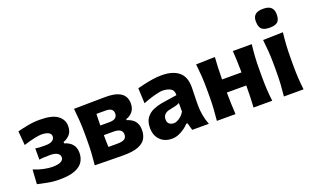

<svg xmlns="http://www.w3.org/2000/svg" viewBox="-81 -1161 2596 1592"><g transform="rotate(-20 1217.0 -365.0)"><path d="M224 11Q171.5 11 121 1Q70.5 -9 34.5 -17L42.5 -144Q85.5 -126 130 -116.8Q174.5 -107.5 206.5 -107.5Q261 -108.5 283 -122Q305 -135.5 305 -157Q305 -180.5 282.5 -193.8Q260 -207 222 -207Q192.5 -207 169.2 -206Q146 -205 123.5 -201.5V-301Q143.5 -297 165.2 -296.2Q187 -295.5 213.5 -295.5Q252.5 -295.5 273 -309Q293.5 -322.5 293.5 -346Q293.5 -389.5 211 -392Q190 -392 148.5 -383.5Q107 -375 51 -357L40.5 -481Q77.5 -491 130.2 -501.2Q183 -511.5 237.5 -511.5Q347 -511.5 395.2 -475.2Q443.5 -439 443.5 -382.5Q443.5 -334.5 419.2 -307.8Q395 -281 362.5 -270.5V-258.5Q385 -252 406.5 -238.5Q428 -225 441.8 -201.2Q455.5 -177.5 455.5 -140Q455.5 -98 434.5 -63.8Q413.5 -29.5 363 -9.2Q312.5 11 224 11Z M539 0Q544.5 -53.5 547.8 -103.8Q551 -154 551 -216V-266Q551 -340.5 547 -393Q543 -445.5 537.5 -499Q593.5 -499 669 -500.8Q744.5 -502.5 817 -502.5Q884.5 -502.5 923.8 -486.8Q963 -471 979.5 -443.8Q996 -416.5 996 -382Q996 -335.5 972.2 -307.8Q948.5 -280 915.5 -271V-262Q938.5 -255 959.5 -241.8Q980.5 -228.5 994 -204.2Q1007.5 -180 1007.5 -140.5Q1007.5 -98 988.2 -65.5Q969 -33 922.2 -14.8Q875.5 3.5 792.5 3.5Q714.5 3.5 650.8 1.8Q587 0 539 0ZM698 -396Q697 -370 696.2 -345.5Q695.5 -321 695.5 -294.5H772.5Q811.5 -294.5 828.5 -308Q845.5 -321.5 845.5 -346.5Q845.5 -396 780.5 -396ZM698 -104.5H775.5Q820 -104.5 839.2 -116.8Q858.5 -129 858.5 -157Q858.5 -209.5 781.5 -209.5H695.5Q695.5 -181 695.8 -156Q696 -131 698 -104.5Z M1218 12Q1153.5 12 1114.2 -27.8Q1075 -67.5 1075 -134.5Q1075 -191 1100.2 -223.8Q1125.5 -256.5 1162.8 -272.2Q1200 -288 1235.5 -294L1374.5 -315.5Q1376.5 -357.5 1347.2 -373.8Q1318 -390 1275 -390Q1262.5 -390 1234 -383.8Q1205.5 -377.5 1170.5 -366.8Q1135.5 -356 1103 -342.5L1097 -477Q1121.5 -483 1157 -491.5Q1192.5 -500 1233.5 -506.2Q1274.5 -512.5 1314.5 -512.5Q1409 -512.5 1462.8 -470.5Q1516.5 -428.5 1516.5 -333.5Q1516.5 -309 1515 -274.2Q1513.5 -239.5 1513.5 -211.5V-169.5Q1513.5 -131.5 1520.8 -89.2Q1528 -47 1545.5 0H1399L1381 -64.5H1369.5Q1355 -47.5 1330.8 -29.8Q1306.5 -12 1277.5 0Q1248.5 12 1218 12ZM1277 -103.5Q1297.5 -103.5 1325.2 -122Q1353 -140.5 1371 -171.5V-248Q1361.5 -241 1344 -235.8Q1326.5 -230.5 1279 -221Q1252 -215.5 1236.2 -199.2Q1220.5 -183 1220.5 -156Q1220.5 -127 1237.8 -115.2Q1255 -103.5 1277 -103.5Z M1616.5 0Q1622 -53.5 1625.2 -103.8Q1628.5 -154 1628.5 -216V-266Q1628.5 -340.5 1624.8 -393Q1621 -445.5 1615 -499L1782 -503.5Q1778.5 -457 1776.8 -411.8Q1775 -366.5 1774.5 -308H1946Q1945.5 -365 1943.8 -409.2Q1942 -453.5 1939 -499H2106Q2099.5 -445.5 2096 -393Q2092.5 -340.5 2092.5 -266V-216Q2092.5 -154 2095.5 -103.8Q2098.5 -53.5 2105 0H1940Q1943 -48.5 1944.5 -93.8Q1946 -139 1946 -192.5H1774.5Q1775 -139 1776.5 -93.8Q1778 -48.5 1781 0Z M2208 0Q2213.5 -53.5 2216.8 -103.8Q2220 -154 2220 -216V-266Q2220 -340.5 2216 -393Q2212 -445.5 2206 -499L2382.5 -503.5Q2376 -449 2372.5 -395.5Q2369 -342 2369 -266V-216Q2369 -154 2372 -103.8Q2375 -53.5 2381.5 0ZM2293 -576Q2245.5 -576 2223.8 -595.2Q2202 -614.5 2202 -667Q2202 -704 2223.8 -723.2Q2245.5 -742.5 2294 -742.5Q2342 -742.5 2363.5 -721.8Q2385 -701 2385 -661.5Q2385 -613 2363.5 -594.5Q2342 -576 2293 -576Z"/></g></svg>

Font: Commissioner Flair
Style: Bold
Weight: 700
Designer: Kostas Bartsokas
Foundry: Kostas Bartsokas
Version: Version 1.000; ttfautohint (v1.8.3)